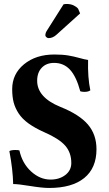

<svg xmlns="http://www.w3.org/2000/svg" viewBox="-20 -931 544 961"><path d="M45.9 -9.8Q44.4 -82 26.9 -174.8Q36.1 -180.2 56.2 -180.2Q71.3 -180.2 77.1 -178.2Q91.3 -113.3 135.7 -72.8Q180.2 -32.2 232.9 -32.2Q277.3 -32.2 307.1 -55.2Q336.9 -78.1 336.9 -115.2Q336.9 -167 306.4 -201.9Q275.9 -236.8 202.1 -269Q154.8 -290 123 -313Q91.3 -335.9 73.5 -363Q55.7 -390.1 48.3 -418.7Q41 -447.3 41 -484.9Q41 -560.5 100.3 -609.4Q159.7 -658.2 252 -658.2Q293 -658.2 321.8 -653.3Q350.6 -648.4 376.2 -641.1Q401.9 -633.8 420.9 -630.9Q418.5 -543 432.1 -479Q422.9 -471.2 401.9 -471.2Q390.6 -471.2 381.8 -474.1Q361.8 -548.3 330.3 -582.3Q298.8 -616.2 251 -616.2Q211.9 -616.2 189 -592Q166 -567.9 166 -526.9Q166 -443.4 282.2 -396Q377.4 -357.9 420.2 -307.6Q462.9 -257.3 462.9 -184.1Q462.9 -89.8 401.6 -40Q340.3 9.8 226.1 9.8Q191.4 9.8 131.3 0Q71.3 -9.8 45.9 -9.8ZM297.9 -909.2Q303.7 -911.1 314 -911.1Q334 -911.1 348.9 -903.8Q363.8 -896.5 371.1 -887.2L380.9 -863.8L261.2 -755.9Q243.2 -740.2 223.1 -740.2Q217.3 -740.2 212.2 -744.9Q207 -749.5 207 -753.9Q207 -766.1 214.8 -777.8Z"/></svg>

Font: Common Serif
Style: Bold
Weight: 700
Designer: Philipp H. Poll, Khaled Hosny
Foundry: Stefan Peev, Context Ltd.
Version: Version 1.026